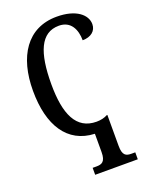

<svg xmlns="http://www.w3.org/2000/svg" viewBox="-174 -814 895 1143"><g transform="rotate(-20 273.5 -242.5)"><path d="M225 239H495V195H470C437 195 415 186 415 125V-71H411C393 -61 369 -55 342 -55C213 -55 164 -167 164 -357C164 -556 209 -669 325 -669C401 -669 429 -606 429 -539C482 -539 516 -567 516 -610C516 -669 454 -724 331 -724C143 -724 48 -573 48 -357C48 -137 136 2 307 9V125C307 186 283 195 250 195H225Z"/></g></svg>

Font: Noto Serif Condensed Medium
Style: Regular
Weight: 500
Width: 3
Designer: Monotype Design Team
Foundry: Monotype Imaging Inc.
Version: Version 2.015